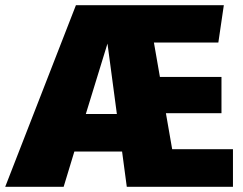

<svg xmlns="http://www.w3.org/2000/svg" viewBox="-50 -716 933 736"><path d="M610 -144H843V0H436L418 -135H235L194 0H-30L241 -696H808L787 -553H540L563 -421H799V-282H586ZM279 -279H398L362 -549Z"/></svg>

Font: Fira Sans Black
Style: Regular
Weight: 900
Designer: Carrois Corporate & Edenspiekermann AG
Foundry: Carrois Corporate GbR & Edenspiekermann AG
Version: Version 4.203